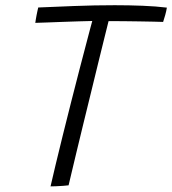

<svg xmlns="http://www.w3.org/2000/svg" viewBox="-20 -690 644 718"><path d="M112 -604.5Q113 -610 114 -617.8Q115 -625.5 116.8 -633.5Q118.5 -641.5 120 -649Q121.5 -656.5 123 -662Q181.5 -664.5 257.2 -667.5Q333 -670.5 409 -670.5Q463 -670.5 513.2 -668.5Q563.5 -666.5 604 -661.5Q602 -648.5 597.8 -633.5Q593.5 -618.5 590 -608Q579 -608.5 555 -609Q531 -609.5 500.5 -610Q470 -610.5 439.5 -610.8Q409 -611 386 -611Q381.5 -592.5 371.5 -552.8Q361.5 -513 348.5 -459.5Q335.5 -406 321 -346.8Q306.5 -287.5 292.2 -229.2Q278 -171 266.2 -121.8Q254.5 -72.5 246.5 -39.2Q238.5 -6 236.5 3Q229 4 215.8 5Q202.5 6 189.2 6.5Q176 7 169 7Q176 -23.5 187.8 -73.2Q199.5 -123 214.8 -184Q230 -245 246.2 -309.2Q262.5 -373.5 278 -433.2Q293.5 -493 306 -540Q311.5 -562 316.5 -580Q321.5 -598 325 -611.5Q304 -611 275 -610.2Q246 -609.5 215 -608.2Q184 -607 157 -606Q130 -605 112 -604.5Z"/></svg>

Font: Grandstander Thin ExtraLight
Style: Italic
Weight: 250
Italic angle: -15°
Version: Version 1.200